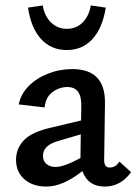

<svg xmlns="http://www.w3.org/2000/svg" viewBox="-20 -680 502 706"><path d="M462 -47Q424 6 365 6Q303 6 283 -51Q211 6 151 6Q100 6 69.5 -21Q39 -48 39 -92Q39 -134 68 -164.5Q97 -195 169 -211L278 -237L279 -287Q280 -325 267 -342.5Q254 -360 228 -360Q198 -360 173 -341.5Q148 -323 144 -285L49 -296Q56 -333 84.5 -362.5Q113 -392 156 -409Q199 -426 246 -426Q368 -426 366 -300L363 -91Q363 -64 383 -64Q406 -64 419 -86ZM276 -99V-108L277 -186L192 -161Q138 -145 138 -107Q138 -88 151 -77Q164 -66 184 -66Q215 -66 276 -99ZM83 -652 137 -660Q144 -620 168 -597Q192 -574 226 -574Q260 -574 283.5 -597Q307 -620 314 -660L369 -652Q357 -577 320 -536.5Q283 -496 226 -496Q168 -496 131 -536.5Q94 -577 83 -652Z"/></svg>

Font: Ysabeau Semibold
Style: Regular
Weight: 600
Designer: Christian Thalmann (Catharsis Fonts)
Version: Version 0.003